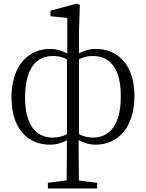

<svg xmlns="http://www.w3.org/2000/svg" viewBox="-20 -805 826 1087"><path d="M359 -46C337 -34 312 -26 280 -26C182 -26 122 -99 122 -253C122 -413 182 -488 280 -488C312 -488 337 -481 359 -469ZM427 -469C449 -481 473 -488 505 -488C604 -488 664 -416 664 -261C664 -101 604 -26 505 -26C473 -26 449 -34 427 -46ZM427 -622 432 -777 416 -785 266 -745V-713L361 -704V-502C336 -516 301 -528 263 -528C138 -528 45 -430 45 -253C45 -76 138 14 263 14C300 14 334 3 359 -11C359 88 358 155 357 216L251 230V262H530V230L427 217C426 156 425 90 425 -12C450 2 484 14 522 14C648 14 741 -84 741 -261C741 -438 648 -528 522 -528C485 -528 452 -517 427 -503Z"/></svg>

Font: Shippori Mincho
Style: Regular
Weight: 400
Designer: Bonji Tadano  Ryoko NISHIZUKA  (kana & ideographs); Frank Grießhammer (Latin, Greek & Cyrillic); Wenlong ZHANG  (bopomof
Foundry: Adobe Systems Incorporated
Version: Version 1.003;PS 1.001;hotconv 16.6.54;makeotf.lib2.5.65590